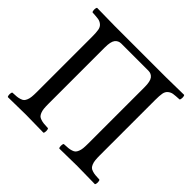

<svg xmlns="http://www.w3.org/2000/svg" viewBox="-160 -816 987 987"><g transform="rotate(45 333.5 -322.5)"><path d="M521 -645Q550.3 -645 649.9 -647Q654.3 -642.6 654.3 -630.4Q654.3 -618.2 649.9 -613.8Q620.1 -612.3 606.2 -610.1Q592.3 -607.9 580.8 -598.4Q569.3 -588.9 566.2 -571.8Q563 -554.7 563 -522.9V-122.1Q563 -100.6 564.5 -86.7Q565.9 -72.8 570.3 -62.3Q574.7 -51.8 580.1 -46.4Q585.4 -41 596.7 -37.4Q607.9 -33.7 618.9 -32.7Q629.9 -31.7 649.9 -30.8Q654.3 -26.4 654.3 -14.4Q654.3 -2.4 649.9 2Q552.2 0 520 0Q490.7 0 391.1 2Q386.7 -2.4 386.7 -14.4Q386.7 -26.4 391.1 -30.8Q411.1 -31.7 422.1 -32.7Q433.1 -33.7 444.3 -37.4Q455.6 -41 460.9 -46.4Q466.3 -51.8 470.7 -62.3Q475.1 -72.8 476.6 -86.7Q478 -100.6 478 -122.1V-530.8Q478 -573.2 465.6 -589.1Q453.1 -605 432.1 -605H234.9Q213.9 -605 201.4 -589.1Q189 -573.2 189 -530.8V-122.1Q189 -100.6 190.4 -86.7Q191.9 -72.8 196.3 -62.3Q200.7 -51.8 206.1 -46.4Q211.4 -41 222.7 -37.4Q233.9 -33.7 244.9 -32.7Q255.9 -31.7 275.9 -30.8Q280.3 -26.4 280.3 -14.4Q280.3 -2.4 275.9 2Q176.3 0 147 0Q114.7 0 17.1 2Q12.7 -2.4 12.7 -14.4Q12.7 -26.4 17.1 -30.8Q37.1 -31.7 48.1 -32.7Q59.1 -33.7 70.3 -37.4Q81.5 -41 86.9 -46.4Q92.3 -51.8 96.7 -62.3Q101.1 -72.8 102.5 -86.7Q104 -100.6 104 -122.1V-522.9Q104 -554.7 100.8 -571.8Q97.7 -588.9 86.2 -598.4Q74.7 -607.9 60.8 -610.1Q46.9 -612.3 17.1 -613.8Q12.7 -618.2 12.7 -630.4Q12.7 -642.6 17.1 -647Q116.7 -645 146 -645Z"/></g></svg>

Font: Linux Libertine G
Style: Regular
Weight: 400
Designer: Philipp H. Poll
Foundry: Philipp H. Poll
Version: Version 4.7.5